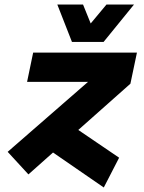

<svg xmlns="http://www.w3.org/2000/svg" viewBox="-20 -773 640 851"><path d="M106 0 14 -100 370 -410H100L127 -540H587L558 -402L327 -197L508 -74L440 58L215 -97ZM574 -753 439 -587H299L234 -753H348L382 -669L452 -753Z"/></svg>

Font: Geist Mono Black
Style: Italic
Weight: 900
Italic angle: -12°
Monospace: yes
Designer: Basement.studio, Andrés Briganti, Mateo Zaragoza
Foundry: Basement.studio, Vercel, Andrés Briganti, Guido Ferreyra, Mateo Zaragoza
Version: Version 1.500; ttfautohint (v1.8.4.7-5d5b)